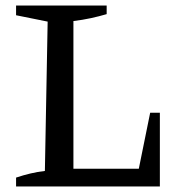

<svg xmlns="http://www.w3.org/2000/svg" viewBox="-20 -673 642 693"><path d="M522 -266H557V0H38V-32Q65 -41 90.5 -47Q116 -53 142 -56L152 -595L38 -618V-653H365V-622Q338 -614 308 -607.5Q278 -601 245 -597V-64H481Z"/></svg>

Font: Piazzolla 24pt Medium
Style: Regular
Weight: 500
Designer: Juan Pablo del Peral
Foundry: Huerta Tipografica
Version: Version 2.005